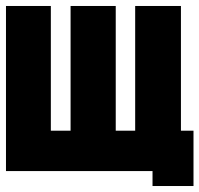

<svg xmlns="http://www.w3.org/2000/svg" viewBox="-20 -572 667 642"><path d="M216 -552V-135H150V-552H0V0H490V50H627V-135H585V-552H432V-135H367V-552Z"/></svg>

Font: Queering Heavy
Style: Bold
Weight: 900
Designer: Adam Naccarato
Foundry: adamnac
Version: Version 2.000;hotconv 1.0.109;makeotfexe 2.5.65596